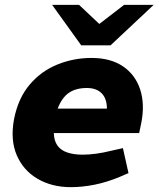

<svg xmlns="http://www.w3.org/2000/svg" viewBox="-20 -764 654 792"><path d="M272 8Q194 8 135 -26.5Q76 -61 49 -124Q22 -187 38 -273Q55 -359 102.5 -415Q150 -471 217 -498Q284 -525 357 -525Q436 -525 487 -490.5Q538 -456 558 -395.5Q578 -335 563 -258L554 -215H202Q203 -183 217 -163.5Q231 -144 257.5 -135Q284 -126 321 -126Q347 -126 376.5 -130Q406 -134 438 -142L487 -153L510 -50L473 -34Q420 -12 369.5 -2Q319 8 272 8ZM218 -316H421Q421 -357 399.5 -379Q378 -401 338 -401Q293 -401 264 -381Q235 -361 218 -316ZM315 -577 366 -647 492 -744H614L436 -577ZM315 -577 195 -744H306L410 -646L436 -577Z"/></svg>

Font: REM
Style: Bold Italic
Weight: 700
Italic angle: -11°
Designer: Octavio Pardo
Foundry: Ashler Design
Version: Version 1.005;gftools[0.9.28]